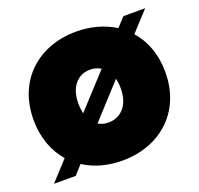

<svg xmlns="http://www.w3.org/2000/svg" viewBox="-105 -683 835 805"><g transform="rotate(-20 312.5 -280.5)"><path d="M521 -561 484 -521C436 -551 377 -568 312 -568C145 -568 18 -459 18 -281C18 -201 43 -135 86 -86L7 0H104L140 -40C188 -9 246 7 311 7C478 7 606 -102 606 -281C606 -360 581 -426 538 -474L618 -561ZM218 -281C218 -361 262 -398 312 -398C329 -398 345 -394 360 -385L223 -236C220 -249 218 -264 218 -281ZM407 -281C407 -200 361 -163 311 -163C294 -163 278 -167 265 -175L402 -325C405 -312 407 -297 407 -281Z"/></g></svg>

Font: Poppins STUK1
Style: Regular
Weight: 400
Designer: Jonny Pinhorn (original), Sammy Jo Hughes (modified version)
Foundry: Type Mafia
Version: Version 1.002;hotconv 1.0.109;makeotfexe 2.5.65596